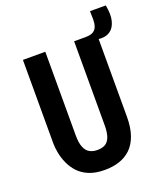

<svg xmlns="http://www.w3.org/2000/svg" viewBox="-144 -874 842 983"><g transform="rotate(-20 277.0 -382.0)"><path d="M258 13Q208 13 172.5 -1.5Q137 -16 114.5 -40.5Q92 -65 79 -94.5Q66 -124 60.5 -153Q55 -182 55 -205V-660H177V-203Q177 -163 187 -139Q197 -115 215 -105.5Q233 -96 256 -96Q281 -96 298 -105Q315 -114 324.5 -137.5Q334 -161 334 -203V-660H456V-205Q456 -145 441 -103Q426 -61 399 -35.5Q372 -10 336 1.5Q300 13 258 13ZM469 -627 394 -632 396 -660Q424 -660 438.5 -669Q453 -678 458.5 -694.5Q464 -711 464 -732Q464 -753 463 -777H549Q559 -726 550.5 -692Q542 -658 520.5 -642Q499 -626 469 -627Z"/></g></svg>

Font: Bricolage Grotesque Condensed SemiBold
Style: Regular
Weight: 600
Width: 3
Designer: Mathieu Triay
Foundry: Atelier Triay
Version: Version 1.000;gftools[0.9.30]